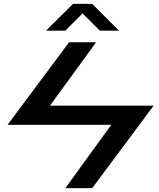

<svg xmlns="http://www.w3.org/2000/svg" viewBox="-20 -980 830 1000"><path d="M339.8 -759.8Q259.8 -652.3 19.5 -330.1Q155.3 -330.1 559.6 -330.1Q500 -247.1 320.3 0Q355.5 0 460 0Q540 -107.4 780.3 -429.7Q644.5 -429.7 240.2 -429.7Q299.8 -512.7 480.5 -759.8Q445.3 -759.8 339.8 -759.8ZM219.7 -820.3Q245.1 -820.3 320.3 -820.3Q342.8 -842.8 410.2 -910.2Q432.6 -887.7 500 -820.3Q525.4 -820.3 599.6 -820.3Q565.4 -855.5 460 -960Q434.6 -960 360.4 -960Q325.2 -924.8 219.7 -820.3Z"/></svg>

Font: Alibu-Mazigh Belkasim 1
Style: Bold
Weight: 400
Designer: Mazigh Moubarik Belkasim
Version: Version 1.0